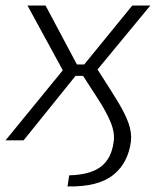

<svg xmlns="http://www.w3.org/2000/svg" viewBox="-35 -505 561 691"><path d="M208 166 214 126Q290 124 328 95Q366 66 374 6Q379 -27 363 -65.5Q347 -104 317 -150Q287 -196 251 -252L441 -485H506L316 -255Q358 -190 386.5 -143.5Q415 -97 427.5 -62Q440 -27 436 6Q431 42 416 71.5Q401 101 374.5 123Q348 145 307 156Q266 167 208 166ZM-15 0 191 -252 64 -485H129L253 -252L50 0ZM211 -232 217 -273H294L288 -232Z"/></svg>

Font: Exo 2 Light
Style: Italic
Weight: 300
Italic angle: -8°
Designer: Natanael Gama
Foundry: Natanael Gama
Version: Version 2.010